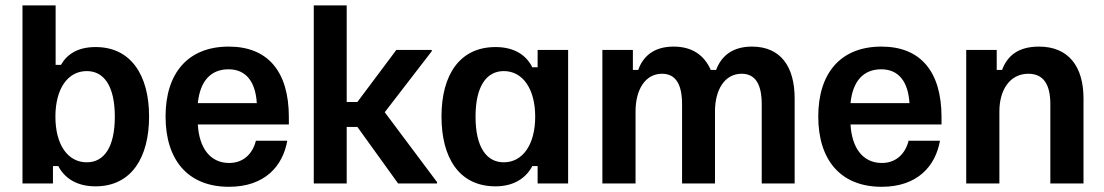

<svg xmlns="http://www.w3.org/2000/svg" viewBox="-20 -687 4135 719"><path d="M337.5 10.8C472.5 10.8 538.3 -97.5 538.3 -250.8C538.3 -405.8 470 -510.8 338.3 -510.8C272.5 -510.8 231.7 -485 208.3 -444.2H188.3V-666.7H64.2V0H178.3V-65H198.3C220 -23.3 263.3 10.8 337.5 10.8ZM305 -79.2C233.3 -79.2 187.5 -145.8 187.5 -250C187.5 -354.2 233.3 -420.8 305 -420.8C370.8 -420.8 410 -362.5 410 -250C410 -137.5 370.8 -79.2 305 -79.2Z M837.5 12.5C972.5 12.5 1039.2 -65.8 1055.8 -160H938.3C926.7 -113.3 893.3 -76.7 838.3 -76.7C766.7 -76.7 725.8 -133.3 720.8 -220.8H1061.7V-248.3C1061.7 -420.8 981.7 -512.5 836.7 -512.5C682.5 -512.5 600 -411.7 600 -250.8C600 -89.2 682.5 12.5 837.5 12.5ZM720.8 -300.8C729.2 -384.2 770 -427.5 835.8 -427.5C900.8 -427.5 936.7 -381.7 941.7 -300.8Z M1278.3 0V-211.7H1318.3L1470.8 0H1616.7V-5L1420.8 -266.7L1596.7 -495V-500H1464.2L1318.3 -305H1278.3V-666.7H1155V0Z M1835.8 10.8C1907.5 10.8 1951.7 -23.3 1973.3 -65H1993.3V0H2107.5V-500H1993.3V-435H1973.3C1951.7 -479.2 1907.5 -510.8 1835.8 -510.8C1700.8 -510.8 1633.3 -405.8 1633.3 -250.8C1633.3 -97.5 1698.3 10.8 1835.8 10.8ZM1866.7 -79.2C1800.8 -79.2 1760.8 -137.5 1760.8 -250C1760.8 -362.5 1800.8 -420.8 1866.7 -420.8C1937.5 -420.8 1984.2 -354.2 1984.2 -250C1984.2 -145.8 1937.5 -79.2 1866.7 -79.2Z M2360 0V-270C2360 -349.2 2395 -410.8 2459.2 -410.8C2511.7 -410.8 2534.2 -369.2 2534.2 -296.7V0H2657.5V-270C2657.5 -349.2 2692.5 -410.8 2757.5 -410.8C2810 -410.8 2832.5 -369.2 2832.5 -296.7V0H2955.8V-318.3C2955.8 -436.7 2904.2 -512.5 2795.8 -512.5C2722.5 -512.5 2680.8 -476.7 2661.7 -425H2641.7C2617.5 -480 2572.5 -512.5 2502.5 -512.5C2427.5 -512.5 2387.5 -475 2370 -425H2350V-500H2235.8V0Z M3281.7 12.5C3416.7 12.5 3483.3 -65.8 3500 -160H3382.5C3370.8 -113.3 3337.5 -76.7 3282.5 -76.7C3210.8 -76.7 3170 -133.3 3165 -220.8H3505.8V-248.3C3505.8 -420.8 3425.8 -512.5 3280.8 -512.5C3126.7 -512.5 3044.2 -411.7 3044.2 -250.8C3044.2 -89.2 3126.7 12.5 3281.7 12.5ZM3165 -300.8C3173.3 -384.2 3214.2 -427.5 3280 -427.5C3345 -427.5 3380.8 -381.7 3385.8 -300.8Z M3722.5 0V-270C3722.5 -350 3761.7 -410.8 3830.8 -410.8C3888.3 -410.8 3913.3 -370 3913.3 -296.7V0H4037.5V-318.3C4037.5 -436.7 3982.5 -512.5 3870.8 -512.5C3791.7 -512.5 3751.7 -476.7 3732.5 -425H3712.5V-500H3598.3V0Z"/></svg>

Font: Familjen Grotesk SemiBold
Style: Regular
Weight: 600
Designer: Anders Wikstroem, Jonas Baeckman, Matilda Gysing, Kristian Moeller
Foundry: Familjen STHLM AB
Version: Version 2.000